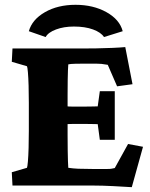

<svg xmlns="http://www.w3.org/2000/svg" viewBox="-20 -776 627 803"><path d="M531.2 6.8Q501 4.9 453.6 2.4Q406.2 0 369.1 0H32.2L29.3 -55.7L92.8 -74.2Q94.7 -78.1 96.7 -100.6Q98.6 -123 99.6 -157.2Q100.6 -191.4 100.6 -228.5V-345.7Q100.6 -383.8 99.6 -418Q98.6 -452.1 96.7 -474.1Q94.7 -496.1 92.8 -499L29.3 -517.6L32.2 -573.2H323.2Q347.7 -573.2 382.3 -573.7Q417 -574.2 450.2 -575.7Q483.4 -577.1 503.9 -579.1L534.2 -423.8L469.7 -415L430.7 -504.9Q415 -507.8 404.3 -508.8Q393.6 -509.8 381.8 -509.8H331.1Q312.5 -509.8 293.5 -509.3Q274.4 -508.8 265.6 -506.8Q264.6 -497.1 264.2 -482.4Q263.7 -467.8 263.2 -443.4Q262.7 -418.9 262.7 -380.9V-211.9Q262.7 -172.9 263.2 -146Q263.7 -119.1 264.2 -102.1Q264.6 -85 265.6 -74.2Q285.2 -71.3 307.1 -70.3Q329.1 -69.3 365.2 -69.3H390.6Q418 -69.3 429.2 -69.3Q440.4 -69.3 445.8 -70.3Q451.2 -71.3 460 -73.2L515.6 -173.8L578.1 -162.1ZM397.5 -191.4 388.7 -256.8Q381.8 -256.8 364.7 -257.3Q347.7 -257.8 327.1 -257.8H289.1Q269.5 -257.8 254.9 -256.8Q240.2 -255.9 237.3 -254.9V-334Q240.2 -333 254.9 -331.5Q269.5 -330.1 289.1 -330.1H327.1Q347.7 -330.1 364.7 -330.6Q381.8 -331.1 388.7 -331.1L397.5 -394.5H460V-191.4ZM170.9 -621.1 100.6 -645.5Q114.3 -694.3 168 -725.1Q221.7 -755.9 295.9 -755.9Q370.1 -755.9 425.3 -725.1Q480.5 -694.3 493.2 -645.5L415 -621.1Q402.3 -640.6 369.1 -652.8Q335.9 -665 289.1 -665Q247.1 -665 214.4 -652.8Q181.6 -640.6 170.9 -621.1Z"/></svg>

Font: Crimson Pro Black
Style: Regular
Weight: 900
Designer: Jacques Le Bailly
Foundry: Baron von Fonthausen
Version: Version 1.003